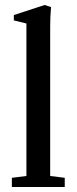

<svg xmlns="http://www.w3.org/2000/svg" viewBox="-20 -746 306 766"><path d="M27.3 0V-36.6L85.4 -43.9V-652.3L35.2 -664.6V-686L158.2 -726.1L183.6 -717.8Q180.2 -678.7 180.2 -640.6V-43.9L238.3 -36.6V0Z"/></svg>

Font: Elstob 8pt Medium
Style: Regular
Weight: 500
Designer: Peter S. Baker
Version: Version 1.015